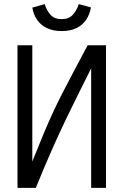

<svg xmlns="http://www.w3.org/2000/svg" viewBox="-20 -913 600 933"><path d="M65 0V-693H137V-128Q167 -203 190.5 -259.5Q214 -316 236 -363.5Q258 -411 282 -458Q306 -505 336 -561.5Q366 -618 406 -693H495V0H423V-581Q393 -521 363 -461Q333 -401 300.5 -333.5Q268 -266 232 -184.5Q196 -103 154 0ZM280 -762Q239 -762 209 -776Q179 -790 161 -815.5Q143 -841 137 -876L197 -893Q207 -862 225.5 -841Q244 -820 280 -820Q315 -820 334 -841.5Q353 -863 363 -893L422 -877Q416 -842 398 -816Q380 -790 350.5 -776Q321 -762 280 -762Z"/></svg>

Font: Ubuntu Sans Mono
Style: Regular
Weight: 400
Monospace: yes
Designer: Dalton Maag Ltd
Foundry: Dalton Maag Ltd
Version: Version 1.006